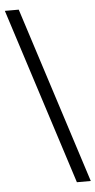

<svg xmlns="http://www.w3.org/2000/svg" viewBox="-72 -701 439 884"><g transform="rotate(-5 148.0 -259.5)"><path d="M311.1 148.1H246.9L-14.8 -666.7H49.4Z"/></g></svg>

Font: Slabo 27px
Style: Regular
Weight: 400
Version: Version 1.02 Build 003a